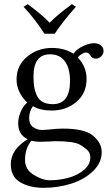

<svg xmlns="http://www.w3.org/2000/svg" viewBox="-20 -671 540 929"><path d="M194.8 -507.8Q156.7 -569.8 94.2 -638.2L113.8 -650.9Q184.6 -599.1 220.2 -561Q258.3 -600.1 328.1 -650.9L347.2 -638.2Q280.3 -563 245.1 -507.8ZM318.8 -278.8Q318.8 -340.8 293.9 -374.5Q269 -408.2 222.2 -408.2Q142.1 -408.2 142.1 -301.8Q142.1 -273.9 145 -253.4Q147.9 -232.9 157 -211.4Q166 -189.9 185.5 -178.5Q205.1 -167 234.9 -167Q318.8 -167 318.8 -278.8ZM131.8 9.8Q101.1 46.9 101.1 104Q101.1 148.9 143.1 175Q185.1 201.2 221.2 201.2Q268.1 201.2 312 189Q356 176.8 386.5 150.9Q417 125 417 90.8Q417 71.8 406 58.8Q395 45.9 366.2 28.8Q335.4 11.7 245.1 12.2Q240.2 12.2 215.1 13.7Q189.9 15.1 171.9 15.1Q149.9 14.6 131.8 9.8ZM443.8 -387.2Q424.8 -387.2 416 -404.8Q408.2 -417 396 -417Q387.2 -417 374.5 -408.9Q361.8 -400.9 356 -393.1Q398.9 -349.1 398.9 -289.1Q398.9 -219.2 349.4 -177.7Q299.8 -136.2 230 -136.2Q174.8 -136.2 139.2 -157.2Q121.1 -132.3 121.1 -99.1Q121.1 -70.3 140.1 -56.2Q159.2 -42 185.1 -42L214.8 -43.9Q254.9 -48.8 282.2 -48.8Q388.2 -48.8 428.2 -16.1Q472.2 20 472.2 64.9Q472.2 116.7 429.7 157.5Q387.2 198.2 323.5 218Q259.8 237.8 190.9 237.8Q124 237.8 78.1 210.9Q32.2 184.1 32.2 124Q32.2 52.2 113.8 2.9Q67.9 -20 67.9 -74.2Q67.9 -101.1 79.8 -129.6Q91.8 -158.2 111.8 -174.8Q60.1 -224.6 60.1 -287.1Q60.1 -354 111.1 -396.5Q162.1 -439 231 -439Q293 -439 335 -411.1Q353 -435.1 383.1 -448.5Q413.1 -461.9 435.1 -461.9Q455.1 -461.9 468 -451.4Q481 -440.9 481 -424.8Q481 -409.7 469.5 -398.4Q458 -387.2 443.8 -387.2Z"/></svg>

Font: Linux Libertine O
Style: Regular
Weight: 400
Designer: Philipp H. Poll
Foundry: Philipp H. Poll
Version: Version 5.3.0